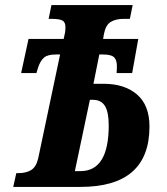

<svg xmlns="http://www.w3.org/2000/svg" viewBox="-20 -734 655 754"><path d="M44 -54H51Q82 -54 102 -66Q122 -78 130 -112L216 -520H199Q167 -520 153 -508Q139 -496 130 -470L123 -447H63L92 -581H230L235 -604Q237 -613 237 -628Q237 -647 225 -653.5Q213 -660 181 -660H171L182 -714H501L490 -660H466Q435 -660 415 -648Q395 -636 388 -600L385 -581H523L499 -447H438L439 -470Q440 -496 429 -508Q418 -520 385 -520H370L347 -405H387Q469 -405 518 -363Q567 -321 567 -237Q567 0 296 0H32ZM296 -62Q407 -62 407 -242Q407 -294 392 -318Q377 -342 345 -342H333L274 -62Z"/></svg>

Font: Noto Serif CondExtraBold
Style: Italic
Weight: 800
Width: 3
Italic angle: -12°
Designer: Monotype Design Team
Foundry: Monotype Imaging Inc.
Version: Version 1.001